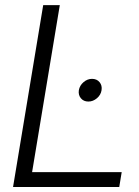

<svg xmlns="http://www.w3.org/2000/svg" viewBox="-20 -748 555 768"><path d="M32.2 0 152.8 -727.5H219.2L108.4 -59.6H466.8L457 0ZM333.5 -341.8Q314.5 -341.8 303.5 -355Q292.5 -368.2 295.4 -387.2Q298.8 -406.2 314.2 -419.4Q329.6 -432.6 348.1 -432.6Q367.2 -432.6 378.2 -419.4Q389.2 -406.2 386.2 -387.2Q383.3 -368.2 367.7 -355Q352.1 -341.8 333.5 -341.8Z"/></svg>

Font: Inter Display Light
Style: Italic
Weight: 300
Italic angle: -9.39999°
Designer: Rasmus Andersson
Foundry: rsms
Version: Version 4.000;git-a52131595